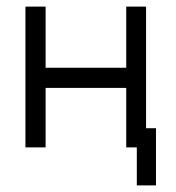

<svg xmlns="http://www.w3.org/2000/svg" viewBox="-20 -495 532 581"><path d="M452 -107V66H394V-49H362V-229H118V-49H57V-475H118V-290H362V-475H422V-107Z"/></svg>

Font: IBM 3270 Semi-Condensed
Style: Condensed
Weight: 400
Monospace: yes
Version: Version 2.3.1